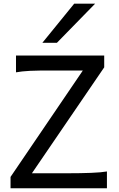

<svg xmlns="http://www.w3.org/2000/svg" viewBox="-20 -1011 641 1031"><path d="M539.6 -649.4 151.4 -80.6H341.8Q413.6 -80.6 469.2 -82.8Q524.9 -85 554.2 -90.3V0H36.6V-61L424.8 -632.3H258.8Q222.7 -632.3 193.6 -632.1Q164.6 -631.8 141.1 -630.6Q117.7 -629.4 99.1 -627.4Q80.6 -625.5 65.9 -622.6V-712.9H539.6ZM490.7 -991.2 285.6 -781.2H207.5L378.4 -991.2Z"/></svg>

Font: Andika Afr
Style: Regular
Weight: 400
Designer: Victor Gaultney, Annie Olsen, Julie Remington, Don Collingsworth, Eric Hays, Becca Hirsbrunner
Foundry: SIL International
Version: Version 5.000